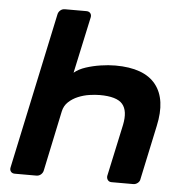

<svg xmlns="http://www.w3.org/2000/svg" viewBox="-51 -750 773 799"><g transform="rotate(5 335.5 -350.0)"><path d="M278 -700Q289 -700 294.5 -693Q300 -686 298 -676L247 -440Q266 -456 295 -465.5Q324 -475 356.5 -480Q389 -485 418 -485Q538 -485 587 -423.5Q636 -362 611 -249L563 -24Q562 -14 553.5 -7Q545 0 535 0H444Q434 0 428.5 -7Q423 -14 424 -24L471 -242Q483 -301 459 -329Q435 -357 364 -357Q345 -357 321 -353.5Q297 -350 274 -340.5Q251 -331 234 -315Q217 -299 212 -275L159 -24Q157 -14 149 -7Q141 0 130 0H40Q29 0 23.5 -7Q18 -14 20 -24L159 -676Q161 -686 169 -693Q177 -700 188 -700Z"/></g></svg>

Font: Rubik Medium
Style: Italic
Weight: 500
Italic angle: -12°
Designer: Hubert and Fischer
Foundry: Hubert and Fischer
Version: Version 2.300;gftools[0.9.30]